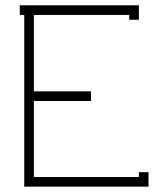

<svg xmlns="http://www.w3.org/2000/svg" viewBox="-20 -699 611 719"><path d="M463.9 -643.1H106.9V-356.9H320.8V-320.8H106.9V-36.1H500V-54.2H536.1V0H70.8V-643.1H54.2V-679.2H500V-625H463.9Z"/></svg>

Font: Rawengulk
Style: Regular
Weight: 400
Version: Version 0.92